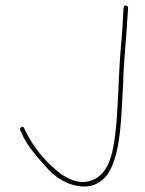

<svg xmlns="http://www.w3.org/2000/svg" viewBox="-20 -650 523 694"><path d="M53 -180 59 -167C77 -124 114 -83 146 -47C169 -20 204 8 246 19C318 38 359 2 379 -37C418 -115 418 -229 425 -346C427 -433 437 -511 441 -592L443 -622C443 -625 439 -630 436 -630C429 -630 427 -627 427 -624L425 -593C423 -546 418 -493 414 -444C408 -358 407 -251 397 -168C388 -98 375 -14 302 5C259 16 222 -7 202 -20C148 -60 102 -116 73 -174L67 -187C63 -198 50 -188 53 -180Z"/></svg>

Font: Stray Cat
Style: ExLtExt
Weight: 200
Version: Version 1.0